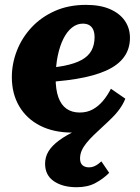

<svg xmlns="http://www.w3.org/2000/svg" viewBox="-20 -542 585 804"><path d="M314 -70.8Q344.8 -70.8 368.7 -84.1Q392.6 -97.4 411.4 -119.8Q430.2 -142.2 444.4 -170.4L504.8 -128.8Q499.4 -114.8 491.4 -101.5Q483.4 -88.2 473.5 -75.7Q463.6 -63.2 450.6 -50.2Q429.8 -29.4 409.8 -11.3Q389.8 6.8 372.8 23.4Q355.8 40 342.6 56.1Q329.4 72.2 322.3 88.2Q315.2 104.2 315.2 121.8Q315.2 141 325.5 149.9Q335.8 158.8 352.4 158.8Q364 158.8 373.5 154.8Q383 150.8 390.9 144.9Q398.8 139 404.6 133.8L437.2 181.8Q412.2 207 379.5 224.5Q346.8 242 301 242Q242.4 242 205.6 216.8Q168.8 191.6 168.8 143.6Q168.8 115.4 183.1 91.8Q197.4 68.2 227.5 45.9Q257.6 23.6 305.8 1.1Q354 -21.4 421.8 -46.2L405.4 -16.8Q380.4 -2.6 349.7 5.3Q319 13.2 282.8 13.2Q204.8 13.2 148.1 -15.7Q91.4 -44.6 60.5 -97Q29.6 -149.4 29.6 -219.2Q29.6 -275.4 50.6 -329.5Q71.6 -383.6 111.8 -426.9Q152 -470.2 209.5 -495.9Q267 -521.6 340 -521.6Q399.8 -521.6 440.7 -503.7Q481.6 -485.8 502.9 -454.8Q524.2 -423.8 524.2 -383.6Q524.2 -337.4 499.3 -303.1Q474.4 -268.8 424.3 -246.3Q374.2 -223.8 299.1 -211.5Q224 -199.2 123.6 -195.6L133.4 -255Q201.2 -257.2 247.8 -266.4Q294.4 -275.6 322.5 -291.4Q350.6 -307.2 363.3 -330.9Q376 -354.6 376 -386.4Q376 -404 370.8 -416.6Q365.6 -429.2 354.7 -436.1Q343.8 -443 326.4 -443Q302.4 -443 281.7 -426.7Q261 -410.4 245.8 -380.4Q230.6 -350.4 221.8 -308.4Q213 -266.4 213 -214.4Q213 -166.2 224.6 -134.2Q236.2 -102.2 258.8 -86.5Q281.4 -70.8 314 -70.8Z"/></svg>

Font: Roboto Serif 20pt
Style: Italic
Weight: 400
Italic angle: -10°
Designer: Greg Gazdowicz
Foundry: Commercial Type
Version: Version 1.008